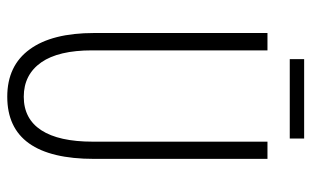

<svg xmlns="http://www.w3.org/2000/svg" viewBox="-186 -670 866 534"><g transform="rotate(90 247.0 -403.0)"><path d="M144.5 -815.9H365.2V-775.9H144.5ZM421.9 -713.9V-231.9Q421.9 9.8 249 9.8Q162.6 9.8 117.2 -52.7Q71.8 -114.7 71.8 -231.9V-713.9H120.1V-226.1Q120.1 -132.8 153.3 -85Q187.5 -36.1 249 -36.1Q310.5 -36.1 342.3 -85Q374 -133.8 374 -228V-713.9Z"/></g></svg>

Font: Germano
Style: Regular
Weight: 300
Width: 3
Foundry: Ascender Corporation
Version: Version 1.10; ttfautohint (v1.5)